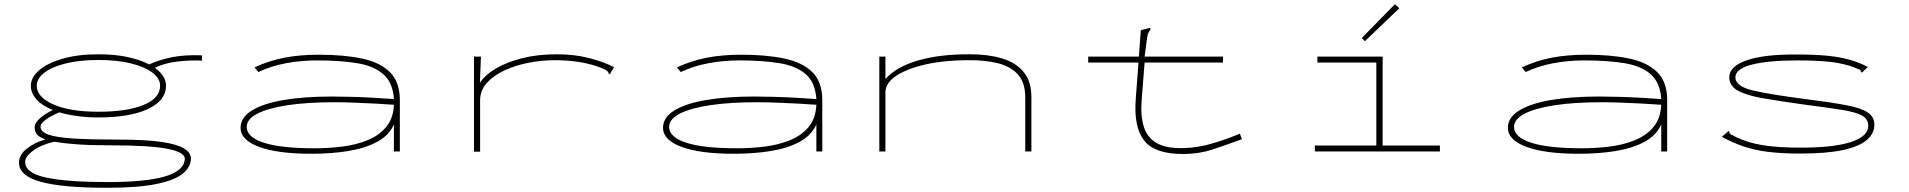

<svg xmlns="http://www.w3.org/2000/svg" viewBox="-20 -717 9040 909"><path d="M446 -161Q392 -161 345.5 -167.5Q299 -174 261 -185Q228 -172 200 -153Q172 -134 172 -117Q172 -93 210 -79.5Q248 -66 331 -61Q414 -56 548 -56Q672 -56 745.5 -45Q819 -34 851.5 -14Q884 6 884 33Q884 73 846 104.5Q808 136 721 154Q634 172 488 172Q274 172 172 143.5Q70 115 70 54Q70 16 106.5 -13Q143 -42 195 -57Q161 -69 152.5 -84Q144 -99 144 -113Q144 -135 169 -157Q194 -179 230 -196Q180 -216 153 -246Q126 -276 126 -311Q126 -350 165 -384Q204 -418 276 -439Q348 -460 446 -460Q523 -460 584 -447Q645 -434 686 -412Q740 -436 798.5 -447Q857 -458 936 -455V-430Q875 -433 815 -425Q755 -417 713 -396Q766 -358 766 -311Q766 -241 680.5 -201Q595 -161 446 -161ZM446 -188Q581 -188 659.5 -220Q738 -252 738 -311Q738 -345 702.5 -372.5Q667 -400 601.5 -416.5Q536 -433 446 -433Q356 -433 290.5 -416.5Q225 -400 189.5 -372.5Q154 -345 154 -311Q154 -258 232 -223Q310 -188 446 -188ZM99 49Q99 103 200 124Q301 145 490 145Q672 145 762 118Q852 91 855 36Q857 4 773 -12.5Q689 -29 502 -29Q405 -29 340.5 -34Q276 -39 237 -46Q175 -32 137 -4Q99 24 99 49Z M1455 11Q1295 11 1207 -21.5Q1119 -54 1119 -112Q1119 -161 1172.5 -194Q1226 -227 1323 -243.5Q1420 -260 1551 -260Q1594 -260 1646.5 -258.5Q1699 -257 1751 -254Q1803 -251 1845 -248Q1840 -326 1795 -365.5Q1750 -405 1670 -418Q1590 -431 1481 -431Q1406 -431 1335.5 -418Q1265 -405 1203 -376L1185 -398Q1254 -430 1327 -444Q1400 -458 1491 -458Q1607 -458 1693 -440Q1779 -422 1826 -375.5Q1873 -329 1873 -243V0H1845V-128Q1822 -76 1765.5 -45.5Q1709 -15 1629 -2Q1549 11 1455 11ZM1148 -116Q1148 -68 1228.5 -41.5Q1309 -15 1469 -15Q1535 -15 1600 -23Q1665 -31 1719.5 -53Q1774 -75 1808 -115.5Q1842 -156 1845 -221Q1808 -224 1758 -226.5Q1708 -229 1656.5 -231Q1605 -233 1563 -233Q1435 -233 1342 -219Q1249 -205 1198.5 -179Q1148 -153 1148 -116Z M2224 -449H2257L2252 -325Q2276 -362 2327.5 -392.5Q2379 -423 2452 -441.5Q2525 -460 2616 -460Q2700 -460 2769.5 -442Q2839 -424 2887 -399L2872 -374L2868 -365L2861 -369Q2860 -377 2854 -381.5Q2848 -386 2833 -393Q2739 -432 2606 -432Q2545 -432 2483 -420Q2421 -408 2369 -384Q2317 -360 2285 -324.5Q2253 -289 2253 -242V1H2224Z M3455 11Q3295 11 3207 -21.5Q3119 -54 3119 -112Q3119 -161 3172.5 -194Q3226 -227 3323 -243.5Q3420 -260 3551 -260Q3594 -260 3646.5 -258.5Q3699 -257 3751 -254Q3803 -251 3845 -248Q3840 -326 3795 -365.5Q3750 -405 3670 -418Q3590 -431 3481 -431Q3406 -431 3335.5 -418Q3265 -405 3203 -376L3185 -398Q3254 -430 3327 -444Q3400 -458 3491 -458Q3607 -458 3693 -440Q3779 -422 3826 -375.5Q3873 -329 3873 -243V0H3845V-128Q3822 -76 3765.5 -45.5Q3709 -15 3629 -2Q3549 11 3455 11ZM3148 -116Q3148 -68 3228.5 -41.5Q3309 -15 3469 -15Q3535 -15 3600 -23Q3665 -31 3719.5 -53Q3774 -75 3808 -115.5Q3842 -156 3845 -221Q3808 -224 3758 -226.5Q3708 -229 3656.5 -231Q3605 -233 3563 -233Q3435 -233 3342 -219Q3249 -205 3198.5 -179Q3148 -153 3148 -116Z M4143 0V-449H4172V-343Q4225 -402 4329 -431.5Q4433 -461 4574 -460Q4659 -460 4724 -440.5Q4789 -421 4826 -376.5Q4863 -332 4863 -257V0H4834V-255Q4834 -325 4800 -363.5Q4766 -402 4705 -417.5Q4644 -433 4561 -432Q4451 -432 4362.5 -412Q4274 -392 4223 -358Q4172 -324 4172 -280V0Z M5132 -449H5372L5381 -574L5416 -583L5426 -585L5427 -578Q5423 -571 5418 -563.5Q5413 -556 5411 -539L5399 -449H5770V-421H5399L5385 -243Q5379 -168 5395.5 -116Q5412 -64 5458.5 -38.5Q5505 -13 5588 -16Q5649 -18 5713 -36Q5777 -54 5850 -84L5860 -58Q5791 -33 5724.5 -10.5Q5658 12 5580 12Q5446 12 5396.5 -52Q5347 -116 5357 -248L5370 -421H5132Z M6205 0V-28H6496V-421H6217V-449H6526V-28H6797V0ZM6442 -522 6427 -537 6584 -697 6605 -678Z M7455 11Q7295 11 7207 -21.5Q7119 -54 7119 -112Q7119 -161 7172.5 -194Q7226 -227 7323 -243.5Q7420 -260 7551 -260Q7594 -260 7646.5 -258.5Q7699 -257 7751 -254Q7803 -251 7845 -248Q7840 -326 7795 -365.5Q7750 -405 7670 -418Q7590 -431 7481 -431Q7406 -431 7335.5 -418Q7265 -405 7203 -376L7185 -398Q7254 -430 7327 -444Q7400 -458 7491 -458Q7607 -458 7693 -440Q7779 -422 7826 -375.5Q7873 -329 7873 -243V0H7845V-128Q7822 -76 7765.5 -45.5Q7709 -15 7629 -2Q7549 11 7455 11ZM7148 -116Q7148 -68 7228.5 -41.5Q7309 -15 7469 -15Q7535 -15 7600 -23Q7665 -31 7719.5 -53Q7774 -75 7808 -115.5Q7842 -156 7845 -221Q7808 -224 7758 -226.5Q7708 -229 7656.5 -231Q7605 -233 7563 -233Q7435 -233 7342 -219Q7249 -205 7198.5 -179Q7148 -153 7148 -116Z M8504 10Q8415 10 8351 2Q8287 -6 8235.5 -23.5Q8184 -41 8132 -69L8164 -97L8168 -92Q8168 -83 8174.5 -80.5Q8181 -78 8195 -70Q8254 -41 8326 -29.5Q8398 -18 8505 -18Q8663 -18 8744 -45Q8825 -72 8825 -121Q8825 -154 8794.5 -170.5Q8764 -187 8696 -197.5Q8628 -208 8514 -223Q8398 -239 8320.5 -253Q8243 -267 8205 -289.5Q8167 -312 8167 -351Q8167 -403 8249.5 -431.5Q8332 -460 8486 -459Q8572 -459 8632 -453Q8692 -447 8737.5 -434Q8783 -421 8823 -400L8802 -380L8794 -373L8790 -378Q8790 -386 8783 -388Q8776 -390 8761 -397Q8709 -417 8645.5 -424Q8582 -431 8490 -431Q8351 -431 8273.5 -411Q8196 -391 8196 -351Q8196 -308 8280 -288.5Q8364 -269 8528 -248Q8647 -233 8718.5 -219.5Q8790 -206 8822 -185Q8854 -164 8854 -127Q8854 -86 8819 -55Q8784 -24 8707 -7Q8630 10 8504 10Z"/></svg>

Font: Inconsolata UltraExpanded ExtraLight
Style: Regular
Weight: 200
Width: 9
Monospace: yes
Designer: Raph Levien, Cyreal, Brenton Simpson
Foundry: Raph Levien, Cyreal, Google
Version: Version 3.001; ttfautohint (v1.8.2.53-6de2)